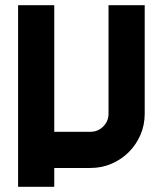

<svg xmlns="http://www.w3.org/2000/svg" viewBox="-20 -648 630 743"><path d="M540 -628V-208Q540 -164 523.5 -126Q507 -88 478.5 -59.5Q450 -31 412 -14.5Q374 2 330 2H190V75H50V-628H190V-138H330Q359 -138 379.5 -158.5Q400 -179 400 -208V-628Z"/></svg>

Font: CAT North
Style: Regular
Weight: 400
Designer: Peter Wiegel
Foundry: Peter Wiegel
Version: Version 1.000